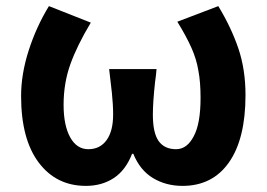

<svg xmlns="http://www.w3.org/2000/svg" viewBox="-20 -594 873 628"><path d="M49 -280Q49 -352 74 -429.5Q99 -507 140 -574L277 -520Q232 -445 210 -383.5Q188 -322 188 -251Q188 -184 209.5 -145Q231 -106 269 -106Q307 -106 328.5 -135.5Q350 -165 350 -219Q350 -252 346 -290Q342 -328 337 -368H492Q491 -358 490 -347Q489 -336 487 -324Q480 -259 480 -219Q480 -159 499 -132.5Q518 -106 556 -106Q592 -106 614 -149Q636 -190 636 -274Q636 -326 629 -362Q623 -400 606 -438Q589 -476 560 -523L694 -574Q736 -505 759.5 -436Q783 -367 783 -283Q783 -140 729 -63Q675 14 577 14Q523 14 480.5 -11.5Q438 -37 416 -91H412Q391 -37 352 -11.5Q313 14 261 14Q164 14 106.5 -62.5Q49 -139 49 -280Z"/></svg>

Font: Merged Yaku Han JP
Style: Bold
Weight: 700
Designer: Ryoko NISHIZUKA 西塚涼子 (kana, bopomofo & ideographs); Paul D. Hunt (Latin, Greek & Cyrillic); Sandoll Communications 산돌커뮤니
Foundry: Adobe
Version: Version 2.004